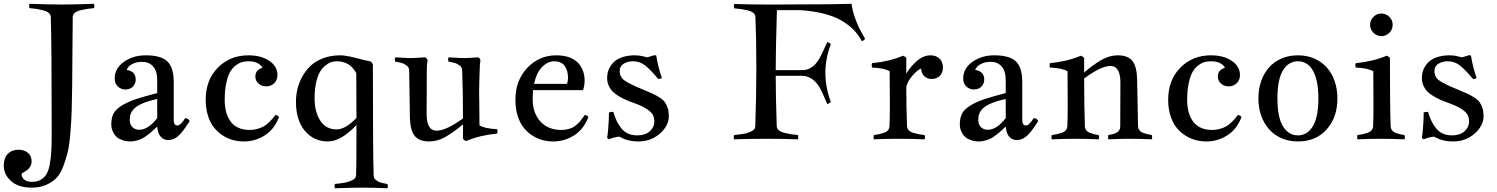

<svg xmlns="http://www.w3.org/2000/svg" viewBox="-85 -738 7959 1021"><path d="M71.8 -717.8Q182.1 -713.9 245.1 -713.9Q304.7 -713.9 415 -717.8Q417 -710 417 -707Q417 -701.7 415 -694.8Q392.6 -692.9 378.4 -690.7Q364.3 -688.5 343.8 -683.6Q323.2 -678.7 312.5 -669.7Q301.8 -660.6 301.8 -647.9Q301.3 -616.2 300.5 -499Q299.8 -381.8 298.8 -279.8Q297.9 -198.2 296.1 -146.2Q294.4 -94.2 289.3 -31Q284.2 32.2 275.1 70.6Q266.1 108.9 250.5 149.2Q234.9 189.5 212.6 210.9Q190.4 232.4 158.2 246.1Q126 259.8 84 259.8Q13.2 259.8 -25.9 225.1Q-64.9 190.4 -64.9 143.1Q-64.9 102.5 -43.5 80.3Q-22 58.1 13.2 58.1Q42 58.1 62.5 73.7Q83 89.4 83 120.1Q83 136.7 74.7 149.7Q66.4 162.6 56.4 168.7Q46.4 174.8 38.1 179.9Q29.8 185.1 29.8 187Q29.8 205.6 44.2 217.3Q58.6 229 84 229Q111.3 229 130.1 218.8Q148.9 208.5 160.9 189.9Q172.9 171.4 179.2 138.2Q185.5 105 187.7 67.4Q189.9 29.8 189.9 -26.9Q189.9 -509.3 185.1 -647.9Q184.6 -660.6 173.8 -669.7Q163.1 -678.7 142.6 -683.6Q122.1 -688.5 108.2 -690.7Q94.2 -692.9 71.8 -694.8Q69.8 -703.6 69.8 -707Q69.8 -711.9 71.8 -717.8Z M524.9 -320.8Q524.9 -374.5 574 -409.2Q623 -443.8 689.9 -443.8Q772 -443.8 805.4 -411.1Q838.9 -378.4 838.9 -300.8V-98.1Q838.9 -70.8 858.9 -70.8Q875 -70.8 899.9 -109.9Q917.5 -108.4 923.8 -94.2Q920.4 -89.4 912.1 -76.7Q903.8 -64 899.9 -58.6Q896 -53.2 887.7 -42.2Q879.4 -31.2 874.3 -25.9Q869.1 -20.5 860.6 -13.2Q852.1 -5.9 845 -2.2Q837.9 1.5 828.6 4.2Q819.3 6.8 810.1 6.8Q785.6 6.8 769.8 -10.7Q753.9 -28.3 751 -64.9Q750.5 -64.5 735.8 -50.8Q721.2 -37.1 715.6 -32.5Q710 -27.8 694.6 -16.4Q679.2 -4.9 668.5 0Q657.7 4.9 641.6 9.5Q625.5 14.2 609.9 14.2Q585 14.2 565.7 7.3Q546.4 0.5 535.6 -9.3Q524.9 -19 518.1 -32Q511.2 -44.9 509 -55.7Q506.8 -66.4 506.8 -77.1Q506.8 -109.9 517.8 -132.3Q528.8 -154.8 558.8 -174.3Q588.9 -193.8 632.8 -209Q676.8 -224.1 751 -243.2V-311Q751 -360.4 729.2 -384.8Q707.5 -409.2 670.9 -409.2Q638.2 -409.2 616 -396.2Q593.8 -383.3 588.9 -366.2Q636.7 -358.9 636.7 -314Q636.7 -293.5 622.1 -277.8Q607.4 -262.2 581.1 -262.2Q559.1 -262.2 542 -277.6Q524.9 -293 524.9 -320.8ZM751 -109.9V-211.9Q706.1 -201.7 676.8 -189.7Q647.5 -177.7 632.1 -163.6Q616.7 -149.4 610.8 -134.5Q605 -119.6 605 -100.1Q605 -75.7 619.4 -61.8Q633.8 -47.9 654.8 -47.9Q703.6 -47.9 751 -109.9Z M1379.9 -127Q1391.6 -124.5 1398.9 -116.2Q1374.5 -50.8 1323.2 -18.3Q1272 14.2 1211.9 14.2Q1182.1 14.2 1153.8 6.6Q1125.5 -1 1098.9 -18.1Q1072.3 -35.2 1052.5 -60.3Q1032.7 -85.4 1020.8 -123.3Q1008.8 -161.1 1008.8 -207Q1008.8 -313 1073.7 -378.4Q1138.7 -443.8 1235.8 -443.8Q1304.2 -443.8 1347.4 -414.3Q1390.6 -384.8 1390.6 -338.9Q1390.6 -313 1373.5 -295.9Q1356.4 -278.8 1331.5 -278.8Q1305.2 -278.8 1289.1 -294.2Q1272.9 -309.6 1272.9 -330.1Q1272.9 -367.2 1310.5 -377Q1307.1 -388.2 1288.6 -400.1Q1270 -412.1 1235.8 -412.1Q1218.3 -412.1 1202.6 -408Q1187 -403.8 1169.2 -390.6Q1151.4 -377.4 1138.9 -356Q1126.5 -334.5 1118.2 -296.1Q1109.9 -257.8 1109.9 -207Q1109.9 -172.9 1116.9 -145Q1124 -117.2 1139.2 -94.7Q1154.3 -72.3 1180.7 -59.6Q1207 -46.9 1242.7 -46.9Q1265.1 -46.9 1285.2 -53Q1305.2 -59.1 1317.6 -65.9Q1330.1 -72.8 1344.5 -86.7Q1358.9 -100.6 1363.8 -106.7Q1368.7 -112.8 1379.9 -127Z M1901.9 192.9Q1901.9 201.7 1905 208.5Q1908.2 215.3 1915.3 220.2Q1922.4 225.1 1928 228.3Q1933.6 231.4 1944.6 234.1Q1955.6 236.8 1959.7 237.5Q1963.9 238.3 1974.6 240.2Q1977.5 246.1 1977.5 252Q1977.5 257.8 1974.6 263.2Q1899.4 259.8 1849.6 259.8Q1786.1 259.8 1695.8 263.2Q1693.8 254.4 1693.8 252Q1693.8 250 1695.8 240.2Q1711.4 238.8 1719.2 237.8Q1727.1 236.8 1743.2 234.1Q1759.3 231.4 1768.3 228.3Q1777.3 225.1 1788.1 220.2Q1798.8 215.3 1803.7 208.5Q1808.6 201.7 1808.6 192.9Q1810.5 145 1810.5 -22.9V-73.2Q1728 14.2 1658.7 14.2Q1583.5 14.2 1536.1 -42.5Q1488.8 -99.1 1488.8 -196.8Q1488.8 -230.5 1496.6 -264.2Q1504.4 -297.9 1522.5 -330.6Q1540.5 -363.3 1566.9 -388.2Q1593.3 -413.1 1633.8 -428.5Q1674.3 -443.8 1723.6 -443.8Q1754.4 -443.8 1809.8 -429.2Q1865.2 -414.6 1882.8 -412.1Q1893.6 -406.7 1897.9 -395Q1897.9 84 1901.9 192.9ZM1705.6 -49.8Q1751.5 -49.8 1810.5 -110.8Q1809.6 -207 1809.6 -349.1Q1775.4 -412.1 1706.5 -412.1Q1691.9 -412.1 1677.2 -407.7Q1662.6 -403.3 1646 -390.1Q1629.4 -377 1616.9 -356.4Q1604.5 -335.9 1596.2 -299.6Q1587.9 -263.2 1587.9 -215.8Q1587.9 -143.6 1617.9 -96.7Q1647.9 -49.8 1705.6 -49.8Z M2016.6 -433.1Q2034.2 -432.1 2051.8 -431.2Q2069.3 -430.2 2079.6 -429.7Q2089.8 -429.2 2098.6 -429.2Q2106 -429.2 2115.7 -429.7Q2125.5 -430.2 2142.3 -431.2Q2159.2 -432.1 2174.8 -433.1Q2183.6 -430.2 2189 -418Q2188.5 -414.1 2187.3 -406.5Q2186 -398.9 2185.3 -388.4Q2184.6 -377.9 2184.6 -362.8L2183.6 -130.9Q2183.6 -43 2236.8 -43Q2286.1 -43 2377 -107.9Q2377 -253.4 2372.6 -362.8Q2372.6 -371.6 2369.1 -378.4Q2365.7 -385.3 2358.6 -390.1Q2351.6 -395 2345.9 -398.2Q2340.3 -401.4 2329.6 -404.1Q2318.8 -406.7 2314.5 -407.5Q2310.1 -408.2 2299.8 -410.2Q2297.9 -418 2297.9 -421.9Q2297.9 -425.3 2299.8 -433.1Q2316.9 -432.1 2334.7 -431.2Q2352.5 -430.2 2362.8 -429.7Q2373 -429.2 2381.8 -429.2Q2389.2 -429.2 2398.9 -429.7Q2408.7 -430.2 2425.5 -431.2Q2442.4 -432.1 2458 -433.1Q2460.4 -431.6 2462.2 -430.4Q2463.9 -429.2 2465.1 -427.5Q2466.3 -425.8 2466.8 -425Q2467.3 -424.3 2468.3 -421.6Q2469.2 -418.9 2469.7 -418Q2465.8 -391.6 2465.8 -362.8Q2462.9 -291 2462.9 -246.1Q2462.9 -222.7 2463.9 -167.5Q2464.8 -112.3 2464.8 -70.8Q2492.7 -54.7 2558.6 -50.8Q2561 -38.6 2561 -38.1Q2561 -35.2 2558.6 -27.8Q2466.3 -19 2393.6 12.2Q2380.9 6.8 2377 -1V-77.1Q2328.1 -35.2 2284.9 -10.5Q2241.7 14.2 2197.8 14.2Q2142.1 14.2 2118.9 -17.1Q2095.7 -48.3 2094.7 -115.2L2090.8 -362.8Q2089.8 -374 2086.7 -379.6Q2083.5 -385.3 2076.4 -390.1Q2069.3 -395 2063.5 -398.2Q2057.6 -401.4 2046.9 -404.1Q2036.1 -406.7 2031.7 -407.5Q2027.3 -408.2 2016.6 -410.2Q2014.6 -418 2014.6 -421.9Q2014.6 -425.3 2016.6 -433.1Z M3015.6 -258.8H2749.5Q2747.6 -229.5 2747.6 -207Q2749 -134.3 2790 -90.6Q2831.1 -46.9 2899.9 -46.9Q2918.5 -46.9 2934.6 -51Q2950.7 -55.2 2961.2 -60.5Q2971.7 -65.9 2982.9 -76.2Q2994.1 -86.4 2999.3 -92.5Q3004.4 -98.6 3013.2 -111.1Q3022 -123.5 3024.9 -127Q3036.6 -124.5 3043.9 -116.2Q3019.5 -50.8 2968.3 -18.3Q2917 14.2 2856.9 14.2Q2827.1 14.2 2799.1 6.6Q2771 -1 2744.6 -18.1Q2718.3 -35.2 2698.7 -60.3Q2679.2 -85.4 2667.5 -123.3Q2655.8 -161.1 2655.8 -207Q2655.8 -310.1 2718.8 -377Q2781.7 -443.8 2873.5 -443.8Q2914.1 -443.8 2944.1 -432.4Q2974.1 -420.9 2991 -401.4Q3007.8 -381.8 3015.9 -358.6Q3023.9 -335.4 3023.9 -309.1Q3023.9 -284.7 3015.6 -258.8ZM2861.8 -412.1Q2828.1 -412.1 2798.1 -382.3Q2768.1 -352.5 2754.9 -292H2930.7Q2935.5 -310.5 2935.5 -324.2Q2935.5 -362.3 2918 -387.2Q2900.4 -412.1 2861.8 -412.1Z M3309.6 14.2Q3285.6 14.2 3266.4 10.3Q3247.1 6.3 3236.6 2Q3226.1 -2.4 3208.5 -11.2Q3189.5 -11.2 3152.3 2.9Q3146 -1 3143.6 -5.9Q3146 -13.7 3149.7 -59.1Q3153.3 -104.5 3153.3 -140.1Q3159.7 -143.1 3176.3 -143.1Q3185.1 -114.7 3194.6 -94.7Q3204.1 -74.7 3219 -55.9Q3233.9 -37.1 3255.1 -27.6Q3276.4 -18.1 3303.7 -18.1Q3346.2 -18.1 3370.4 -40Q3394.5 -62 3394.5 -89.8Q3394.5 -110.8 3387.7 -125.5Q3380.9 -140.1 3357.2 -156.5Q3333.5 -172.9 3289.6 -189Q3262.2 -198.7 3243.2 -207Q3224.1 -215.3 3203.9 -227.5Q3183.6 -239.7 3171.4 -252.7Q3159.2 -265.6 3151.4 -283.7Q3143.6 -301.8 3143.6 -323.2Q3143.6 -338.9 3147.2 -354.2Q3150.9 -369.6 3161.4 -386.2Q3171.9 -402.8 3187.7 -415.3Q3203.6 -427.7 3230.2 -435.8Q3256.8 -443.8 3290.5 -443.8Q3304.2 -443.8 3314.7 -442.4Q3325.2 -440.9 3340.1 -437.3Q3355 -433.6 3356.4 -433.1Q3367.2 -435.5 3378.7 -439.5Q3390.1 -443.4 3391.6 -443.8H3404.3Q3416 -373.5 3434.6 -324.2Q3428.7 -317.9 3415.5 -317.9Q3375 -366.7 3346.4 -389.4Q3317.9 -412.1 3281.7 -412.1Q3253.4 -412.1 3231.9 -399.4Q3210.4 -386.7 3210.4 -360.8Q3210.4 -328.1 3236.6 -309.6Q3262.7 -291 3333.5 -262.2Q3366.2 -249 3385 -240.2Q3403.8 -231.4 3422.9 -219.2Q3441.9 -207 3450.9 -194.1Q3460 -181.2 3465.8 -163.1Q3471.7 -145 3471.7 -121.1Q3471.7 -69.3 3424.1 -27.6Q3376.5 14.2 3309.6 14.2Z M3819.3 -716.8Q3901.4 -713.9 3990.2 -713.9H4046.4Q4082 -714.4 4169.7 -714.6Q4257.3 -714.8 4319.6 -715.3Q4381.8 -715.8 4443.4 -717.8Q4447.3 -684.1 4460 -647.7Q4472.7 -611.3 4484.4 -588.1Q4496.1 -564.9 4515.1 -532.2Q4511.2 -523.9 4498 -519Q4480.5 -552.2 4455.6 -578.1Q4430.7 -604 4392.8 -627Q4355 -649.9 4298.6 -664.6Q4242.2 -679.2 4170.4 -684.1H4046.4Q4040 -473.1 4040 -365.2H4179.2Q4191.4 -365.2 4202.1 -367.4Q4212.9 -369.6 4222.4 -375Q4231.9 -380.4 4239 -385.5Q4246.1 -390.6 4254.2 -401.1Q4262.2 -411.6 4267.1 -418.5Q4272 -425.3 4279.3 -440.2Q4286.6 -455.1 4290.5 -462.9Q4294.4 -470.7 4302.5 -488.8Q4310.5 -506.8 4314.5 -515.1Q4331.5 -507.8 4333 -502.9Q4304.2 -427.7 4304.2 -350.1Q4304.2 -272.9 4333 -196.8Q4329.6 -189.9 4314.5 -184.1Q4284.7 -255.9 4269 -280.3Q4232.9 -334.5 4179.2 -335H4040Q4040 -230 4045.4 -66.9Q4045.9 -54.2 4056.6 -45.2Q4067.4 -36.1 4087.6 -31.2Q4107.9 -26.4 4121.8 -24.2Q4135.7 -22 4158.2 -20Q4160.2 -10.3 4160.2 -6.8Q4160.2 -2.9 4158.2 2.9Q4075.2 0 3988.3 0Q3900.4 0 3818.4 2.9Q3816.4 -2.9 3816.4 -6.8Q3816.4 -10.3 3818.4 -20Q3833 -21.5 3841.8 -22.5Q3850.6 -23.4 3866 -25.9Q3881.3 -28.3 3890.9 -31.5Q3900.4 -34.7 3910.6 -39.6Q3920.9 -44.4 3926 -51.3Q3931.2 -58.1 3931.2 -66.9Q3937 -219.7 3937 -375Q3937 -533.2 3932.1 -647.9Q3931.6 -660.6 3921.1 -669.4Q3910.6 -678.2 3889.6 -683.1Q3868.7 -688 3856 -689.7Q3843.3 -691.4 3819.3 -693.8Q3817.4 -702.6 3817.4 -706.1Q3817.4 -709 3819.3 -716.8Z M4552.2 -401.9Q4647 -411.6 4717.3 -441.9Q4729.5 -437 4734.4 -429.2V-345.2Q4752.4 -379.4 4788.3 -411.6Q4824.2 -443.8 4863.3 -443.8Q4892.6 -443.8 4910.9 -426.5Q4929.2 -409.2 4929.2 -378.9Q4929.2 -350.1 4912.1 -334Q4895 -317.9 4869.1 -317.9Q4845.2 -317.9 4829.8 -333.3Q4814.5 -348.6 4813 -374Q4792.5 -365.2 4766.4 -335Q4740.2 -304.7 4734.4 -274.9Q4734.4 -166 4738.3 -66.9Q4738.8 -54.2 4747.6 -45.2Q4756.3 -36.1 4773.4 -31.2Q4790.5 -26.4 4801.8 -24.2Q4813 -22 4831.1 -20Q4834 -14.2 4834 -7.8Q4834 -2.9 4831.1 2.9Q4757.8 0 4686 0Q4626.5 0 4562 2.9Q4560.1 -4.9 4560.1 -7.8Q4560.1 -10.3 4562 -20Q4578.1 -22 4588.4 -24.2Q4598.6 -26.4 4613.8 -31.2Q4628.9 -36.1 4636.7 -45.2Q4644.5 -54.2 4645 -66.9Q4647 -115.2 4647 -184.1Q4647 -207 4646.5 -262.2Q4646 -317.4 4646 -358.9Q4618.2 -376 4552.2 -378.9Q4550.3 -386.7 4550.3 -391.1Q4550.3 -394 4552.2 -401.9Z M5037.1 -320.8Q5037.1 -374.5 5086.2 -409.2Q5135.3 -443.8 5202.1 -443.8Q5284.2 -443.8 5317.6 -411.1Q5351.1 -378.4 5351.1 -300.8V-98.1Q5351.1 -70.8 5371.1 -70.8Q5387.2 -70.8 5412.1 -109.9Q5429.7 -108.4 5436 -94.2Q5432.6 -89.4 5424.3 -76.7Q5416 -64 5412.1 -58.6Q5408.2 -53.2 5399.9 -42.2Q5391.6 -31.2 5386.5 -25.9Q5381.3 -20.5 5372.8 -13.2Q5364.3 -5.9 5357.2 -2.2Q5350.1 1.5 5340.8 4.2Q5331.5 6.8 5322.3 6.8Q5297.9 6.8 5282 -10.7Q5266.1 -28.3 5263.2 -64.9Q5262.7 -64.5 5248 -50.8Q5233.4 -37.1 5227.8 -32.5Q5222.2 -27.8 5206.8 -16.4Q5191.4 -4.9 5180.7 0Q5169.9 4.9 5153.8 9.5Q5137.7 14.2 5122.1 14.2Q5097.2 14.2 5077.9 7.3Q5058.6 0.5 5047.9 -9.3Q5037.1 -19 5030.3 -32Q5023.4 -44.9 5021.2 -55.7Q5019 -66.4 5019 -77.1Q5019 -109.9 5030 -132.3Q5041 -154.8 5071 -174.3Q5101.1 -193.8 5145 -209Q5189 -224.1 5263.2 -243.2V-311Q5263.2 -360.4 5241.5 -384.8Q5219.7 -409.2 5183.1 -409.2Q5150.4 -409.2 5128.2 -396.2Q5106 -383.3 5101.1 -366.2Q5148.9 -358.9 5148.9 -314Q5148.9 -293.5 5134.3 -277.8Q5119.6 -262.2 5093.3 -262.2Q5071.3 -262.2 5054.2 -277.6Q5037.1 -293 5037.1 -320.8ZM5263.2 -109.9V-211.9Q5218.3 -201.7 5189 -189.7Q5159.7 -177.7 5144.3 -163.6Q5128.9 -149.4 5123 -134.5Q5117.2 -119.6 5117.2 -100.1Q5117.2 -75.7 5131.6 -61.8Q5146 -47.9 5167 -47.9Q5215.8 -47.9 5263.2 -109.9Z M5756.8 -20Q5759.8 -14.2 5759.8 -7.8Q5759.8 -2.9 5756.8 2.9Q5692.4 0 5631.8 0Q5572.3 0 5507.8 2.9Q5505.9 -4.9 5505.9 -7.8Q5505.9 -10.3 5507.8 -20Q5523.9 -22 5534.2 -24.2Q5544.4 -26.4 5559.6 -31.2Q5574.7 -36.1 5582.5 -45.2Q5590.3 -54.2 5590.8 -66.9Q5592.8 -115.2 5592.8 -184.1Q5592.8 -207 5592.3 -262.2Q5591.8 -317.4 5591.8 -358.9Q5564 -376 5498 -378.9Q5496.1 -386.7 5496.1 -391.1Q5496.1 -394 5498 -401.9Q5592.8 -411.6 5663.1 -441.9Q5675.3 -437 5680.2 -429.2V-352.1Q5727.5 -393.6 5771 -418.7Q5814.5 -443.8 5858.9 -443.8Q5914.6 -443.8 5937.7 -412.6Q5960.9 -381.3 5961.9 -314.9L5966.8 -66.9Q5967.3 -54.2 5974.4 -45.2Q5981.4 -36.1 5994.9 -31.2Q6008.3 -26.4 6017.1 -24.2Q6025.9 -22 6040 -20Q6042 -10.3 6042 -6.8Q6042 -2.9 6040 2.9Q5977.1 0 5923.8 0Q5872.1 0 5809.1 2.9Q5807.1 -4.9 5807.1 -8.8Q5807.1 -12.2 5809.1 -20Q5821.8 -22 5830.3 -24.2Q5838.9 -26.4 5849.9 -31.2Q5860.8 -36.1 5866.5 -45.2Q5872.1 -54.2 5872.1 -66.9L5873 -298.8Q5873 -387.2 5819.8 -387.2Q5770 -387.2 5680.2 -320.8Q5680.2 -178.7 5684.1 -66.9Q5684.6 -54.2 5691.7 -45.2Q5698.7 -36.1 5711.9 -31.2Q5725.1 -26.4 5733.9 -24.2Q5742.7 -22 5756.8 -20Z M6498 -127Q6509.8 -124.5 6517.1 -116.2Q6492.7 -50.8 6441.4 -18.3Q6390.1 14.2 6330.1 14.2Q6300.3 14.2 6272 6.6Q6243.7 -1 6217 -18.1Q6190.4 -35.2 6170.7 -60.3Q6150.9 -85.4 6138.9 -123.3Q6127 -161.1 6127 -207Q6127 -313 6191.9 -378.4Q6256.8 -443.8 6354 -443.8Q6422.4 -443.8 6465.6 -414.3Q6508.8 -384.8 6508.8 -338.9Q6508.8 -313 6491.7 -295.9Q6474.6 -278.8 6449.7 -278.8Q6423.3 -278.8 6407.2 -294.2Q6391.1 -309.6 6391.1 -330.1Q6391.1 -367.2 6428.7 -377Q6425.3 -388.2 6406.7 -400.1Q6388.2 -412.1 6354 -412.1Q6336.4 -412.1 6320.8 -408Q6305.2 -403.8 6287.4 -390.6Q6269.5 -377.4 6257.1 -356Q6244.6 -334.5 6236.3 -296.1Q6228 -257.8 6228 -207Q6228 -172.9 6235.1 -145Q6242.2 -117.2 6257.3 -94.7Q6272.5 -72.3 6298.8 -59.6Q6325.2 -46.9 6360.8 -46.9Q6383.3 -46.9 6403.3 -53Q6423.3 -59.1 6435.8 -65.9Q6448.2 -72.8 6462.6 -86.7Q6477.1 -100.6 6481.9 -106.7Q6486.8 -112.8 6498 -127Z M6816.9 -443.8Q6865.2 -443.8 6904.1 -426.8Q6942.9 -409.7 6970.2 -379.4Q6997.6 -349.1 7012.2 -306.9Q7026.9 -264.6 7026.9 -214.8Q7026.9 -113.3 6969.7 -49.8Q6913.1 14.2 6816.9 14.2Q6769 14.2 6730.2 -2.7Q6691.4 -19.5 6664.1 -50Q6636.7 -80.6 6621.8 -122.6Q6606.9 -164.6 6606.9 -214.8Q6606.9 -264.6 6621.6 -306.9Q6636.2 -349.1 6663.3 -379.4Q6690.4 -409.7 6729.5 -426.8Q6768.6 -443.8 6816.9 -443.8ZM6816.9 -412.1Q6767.1 -412.1 6737.3 -363.8Q6708 -315.4 6708 -214.8Q6708 -114.3 6737.5 -66.2Q6767.1 -18.1 6816.9 -18.1Q6866.7 -18.1 6896.2 -66.4Q6925.8 -114.7 6925.8 -214.8Q6925.8 -265.1 6918 -302.2Q6910.2 -339.4 6896 -363.8Q6881.8 -388.2 6861.8 -400.1Q6841.8 -412.1 6816.9 -412.1Z M7124 -401.9Q7218.8 -411.6 7289.1 -441.9Q7301.3 -437 7306.2 -429.2Q7306.2 -175.8 7310.1 -66.9Q7310.5 -54.2 7317.6 -45.2Q7324.7 -36.1 7337.9 -31.2Q7351.1 -26.4 7359.9 -24.2Q7368.7 -22 7382.8 -20Q7385.7 -14.2 7385.7 -7.8Q7385.7 -1.5 7382.8 2.9Q7318.4 0 7257.8 0Q7198.2 0 7133.8 2.9Q7131.8 -4.9 7131.8 -7.8Q7131.8 -10.3 7133.8 -20Q7149.9 -22 7160.2 -24.2Q7170.4 -26.4 7185.5 -31.2Q7200.7 -36.1 7208.5 -45.2Q7216.3 -54.2 7216.8 -66.9Q7218.8 -115.2 7218.8 -184.1Q7218.8 -207 7218.3 -262.2Q7217.8 -317.4 7217.8 -358.9Q7189.9 -376 7124 -378.9Q7122.1 -386.7 7122.1 -391.1Q7122.1 -394 7124 -401.9ZM7200.7 -606Q7200.7 -630.9 7218.5 -648.4Q7236.3 -666 7260.7 -666Q7285.6 -666 7303.2 -648.4Q7320.8 -630.9 7320.8 -606Q7320.8 -581.5 7303.2 -563.7Q7285.6 -545.9 7260.7 -545.9Q7236.3 -545.9 7218.5 -563.7Q7200.7 -581.5 7200.7 -606Z M7642.1 14.2Q7618.2 14.2 7598.9 10.3Q7579.6 6.3 7569.1 2Q7558.6 -2.4 7541 -11.2Q7522 -11.2 7484.9 2.9Q7478.5 -1 7476.1 -5.9Q7478.5 -13.7 7482.2 -59.1Q7485.8 -104.5 7485.8 -140.1Q7492.2 -143.1 7508.8 -143.1Q7517.6 -114.7 7527.1 -94.7Q7536.6 -74.7 7551.5 -55.9Q7566.4 -37.1 7587.6 -27.6Q7608.9 -18.1 7636.2 -18.1Q7678.7 -18.1 7702.9 -40Q7727.1 -62 7727.1 -89.8Q7727.1 -110.8 7720.2 -125.5Q7713.4 -140.1 7689.7 -156.5Q7666 -172.9 7622.1 -189Q7594.7 -198.7 7575.7 -207Q7556.6 -215.3 7536.4 -227.5Q7516.1 -239.7 7503.9 -252.7Q7491.7 -265.6 7483.9 -283.7Q7476.1 -301.8 7476.1 -323.2Q7476.1 -338.9 7479.7 -354.2Q7483.4 -369.6 7493.9 -386.2Q7504.4 -402.8 7520.3 -415.3Q7536.1 -427.7 7562.7 -435.8Q7589.4 -443.8 7623 -443.8Q7636.7 -443.8 7647.2 -442.4Q7657.7 -440.9 7672.6 -437.3Q7687.5 -433.6 7689 -433.1Q7699.7 -435.5 7711.2 -439.5Q7722.7 -443.4 7724.1 -443.8H7736.8Q7748.5 -373.5 7767.1 -324.2Q7761.2 -317.9 7748 -317.9Q7707.5 -366.7 7679 -389.4Q7650.4 -412.1 7614.3 -412.1Q7585.9 -412.1 7564.5 -399.4Q7543 -386.7 7543 -360.8Q7543 -328.1 7569.1 -309.6Q7595.2 -291 7666 -262.2Q7698.7 -249 7717.5 -240.2Q7736.3 -231.4 7755.4 -219.2Q7774.4 -207 7783.4 -194.1Q7792.5 -181.2 7798.3 -163.1Q7804.2 -145 7804.2 -121.1Q7804.2 -69.3 7756.6 -27.6Q7709 14.2 7642.1 14.2Z"/></svg>

Font: Jacques Francois
Style: Regular
Weight: 400
Designer: Manvel Shmavonyan, Alexei Vanyashin
Foundry: Cyreal (www.cyreal.org)
Version: Version 1.003